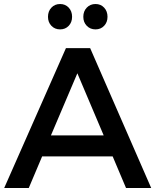

<svg xmlns="http://www.w3.org/2000/svg" viewBox="-20 -941 778 961"><path d="M1 0 310.1 -700.2H431.2L736.8 0H610.8L543.9 -158.2H190.9L124 0ZM220.2 -856.9Q220.2 -884.8 237.3 -902.8Q254.4 -920.9 280.8 -920.9Q307.1 -920.9 324 -902.8Q340.8 -884.8 340.8 -856.9Q340.8 -829.6 324 -811.8Q307.1 -793.9 280.8 -793.9Q254.4 -793.9 237.3 -811.8Q220.2 -829.6 220.2 -856.9ZM234.9 -263.2H499L367.2 -574.2ZM397 -856.9Q397 -884.8 414.3 -902.8Q431.6 -920.9 458 -920.9Q484.4 -920.9 501.2 -902.8Q518.1 -884.8 518.1 -856.9Q518.1 -829.6 501.2 -811.8Q484.4 -793.9 458 -793.9Q431.6 -793.9 414.3 -811.8Q397 -829.6 397 -856.9Z"/></svg>

Font: Trueno
Style: Rg
Weight: 400
Designer: Julieta Ulanovsky
Foundry: Julieta Ulanovsky
Version: Version 3.001b